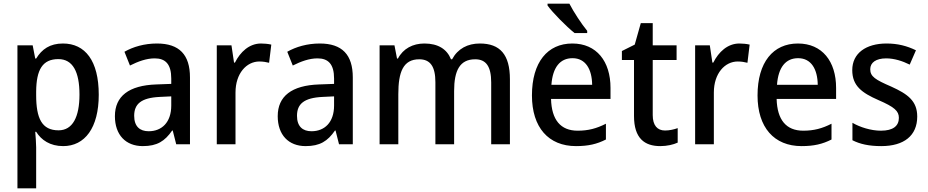

<svg xmlns="http://www.w3.org/2000/svg" viewBox="-20 -786 5056 1046"><path d="M323 -549C252 -549 208 -518 177 -467H172L158 -539H75V240H177V17C177 -8 174 -41 172 -68H177C205 -23 253 10 324 10C442 10 518 -89 518 -270C518 -455 444 -549 323 -549ZM298 -464C377 -464 413 -394 413 -271C413 -149 376 -76 299 -76C208 -76 177 -141 177 -268V-287C178 -407 212 -464 298 -464Z M835 -549C767 -549 705 -531 658 -504L688 -429C732 -451 777 -468 823 -468C881 -468 913 -437 913 -358V-329L832 -326C682 -321 606 -262 606 -153C606 -51 665 10 758 10C836 10 878 -17 918 -75H921L940 0H1015V-364C1015 -488 957 -549 835 -549ZM850 -258 913 -261V-211C913 -119 861 -71 790 -71C742 -71 711 -97 711 -155C711 -219 748 -253 850 -258Z M1402 -549C1338 -549 1289 -503 1260 -445H1255L1241 -539H1161V0H1263V-282C1263 -386 1323 -451 1393 -451C1412 -451 1431 -448 1446 -444L1458 -543C1441 -547 1420 -549 1402 -549Z M1722 -549C1654 -549 1592 -531 1545 -504L1575 -429C1619 -451 1664 -468 1710 -468C1768 -468 1800 -437 1800 -358V-329L1719 -326C1569 -321 1493 -262 1493 -153C1493 -51 1552 10 1645 10C1723 10 1765 -17 1805 -75H1808L1827 0H1902V-364C1902 -488 1844 -549 1722 -549ZM1737 -258 1800 -261V-211C1800 -119 1748 -71 1677 -71C1629 -71 1598 -97 1598 -155C1598 -219 1635 -253 1737 -258Z M2594 -549C2528 -549 2474 -521 2443 -463H2437C2415 -518 2367 -549 2292 -549C2229 -549 2176 -521 2148 -467H2143L2129 -539H2048V0H2150V-273C2150 -393 2176 -463 2264 -463C2324 -463 2352 -424 2352 -338V0H2454V-290C2454 -402 2485 -463 2569 -463C2628 -463 2656 -424 2656 -337V0H2758V-354C2758 -489 2704 -549 2594 -549Z M3082 -766H2963V-756C2990 -718 3066 -641 3110 -606H3179V-618C3149 -654 3105 -721 3082 -766ZM3098 -549C2963 -549 2878 -447 2878 -266C2878 -92 2968 10 3118 10C3185 10 3232 -1 3281 -26V-112C3230 -86 3185 -74 3127 -74C3034 -74 2985 -133 2982 -247H3306V-307C3306 -452 3230 -549 3098 -549ZM3099 -469C3171 -469 3205 -408 3206 -324H2984C2991 -419 3031 -469 3099 -469Z M3603 -75C3561 -75 3536 -103 3536 -159V-459H3666V-539H3536V-660H3471L3438 -543L3368 -508V-459H3434V-154C3434 -32 3492 10 3577 10C3614 10 3648 2 3672 -9V-88C3653 -81 3627 -75 3603 -75Z M4008 -549C3944 -549 3895 -503 3866 -445H3861L3847 -539H3767V0H3869V-282C3869 -386 3929 -451 3999 -451C4018 -451 4037 -448 4052 -444L4064 -543C4047 -547 4026 -549 4008 -549Z M4327 -549C4192 -549 4107 -447 4107 -266C4107 -92 4197 10 4347 10C4414 10 4461 -1 4510 -26V-112C4459 -86 4414 -74 4356 -74C4263 -74 4214 -133 4211 -247H4535V-307C4535 -452 4459 -549 4327 -549ZM4328 -469C4400 -469 4434 -408 4435 -324H4213C4220 -419 4260 -469 4328 -469Z M4977 -151C4977 -237 4924 -274 4836 -314C4748 -352 4721 -369 4721 -409C4721 -445 4752 -468 4808 -468C4851 -468 4896 -454 4936 -434L4970 -512C4921 -536 4870 -549 4810 -549C4698 -549 4623 -496 4623 -404C4623 -318 4676 -280 4765 -241C4853 -203 4877 -181 4877 -144C4877 -100 4846 -74 4779 -74C4725 -74 4665 -93 4624 -117V-22C4665 -1 4714 10 4781 10C4905 10 4977 -47 4977 -151Z"/></svg>

Font: Noto Sans Devanagari SemiCondensed Medium
Style: Regular
Weight: 500
Width: 4
Designer: Jelle Bosma - Monotype Design Team
Foundry: Monotype Imaging Inc.
Version: Version 2.004